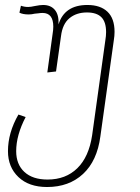

<svg xmlns="http://www.w3.org/2000/svg" viewBox="-20 -551 562 771"><path d="M440 -423Q440 -407 437 -389L383 -3Q370 95 313.5 147.5Q257 200 169 200Q96 200 54 160Q12 120 12 56Q12 -18 54 -91L83 -81Q45 -8 45 56Q45 109 78 139.5Q111 170 171 170Q244 170 290.5 124.5Q337 79 350 -8L403 -389Q406 -407 406 -422Q406 -463 387 -482Q368 -501 329 -501Q287 -501 259 -478Q231 -455 225 -406L205 -264L170 -260L191 -413Q194 -431 194 -444Q194 -499 151 -499Q143 -499 133.5 -497.5Q124 -496 119 -496Q107 -493 95 -493Q72 -493 58 -500L64 -528Q78 -523 93 -523Q103 -523 121 -527Q141 -531 153 -531Q184 -531 200.5 -511Q217 -491 215 -453Q239 -531 331 -531Q383 -531 411.5 -504Q440 -477 440 -423Z"/></svg>

Font: FiraGO UltraLight
Style: Italic
Weight: 200
Italic angle: -8°
Designer: bBox Type GmbH
Foundry: bBox Type GmbH
Version: Version 1.001